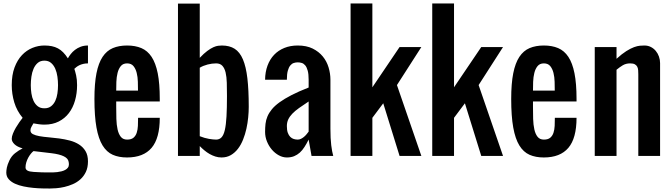

<svg xmlns="http://www.w3.org/2000/svg" viewBox="-20 -895 3855 1102"><path d="M484.9 -531.2Q470.2 -531.2 458 -528.3Q445.8 -525.4 436 -520.8Q426.3 -516.1 418.9 -510.5Q411.6 -504.9 406.7 -500Q411.6 -485.8 417 -462.2Q422.4 -438.5 422.4 -406.2Q422.4 -359.4 410.6 -318.1Q398.9 -276.9 375.5 -246.1Q352.1 -215.3 316.9 -197.5Q281.7 -179.7 234.9 -179.7Q231 -179.7 225.6 -179.9Q220.2 -180.2 214.6 -180.7Q209 -181.2 203.9 -181.9Q198.7 -182.6 195.3 -183.1L171.9 -187Q166.5 -177.2 160.6 -167.2Q154.8 -157.2 154.8 -147Q154.8 -132.3 168.9 -125Q183.1 -117.7 206.3 -113.5Q229.5 -109.4 259.3 -106.9Q289.1 -104.5 319.8 -100.3Q350.6 -96.2 380.4 -88.4Q410.2 -80.6 433.3 -65.9Q456.5 -51.3 470.7 -27.8Q484.9 -4.4 484.9 31.2Q484.9 66.4 472.9 91.6Q460.9 116.7 441.7 134Q422.4 151.4 398.2 161.9Q374 172.4 349.6 178Q325.2 183.6 303.2 185.3Q281.2 187 266.1 187Q249 187 223.6 186.5Q198.2 186 170.7 183.3Q143.1 180.7 115.5 175Q87.9 169.4 65.7 159.2Q43.5 148.9 29.8 133.3Q16.1 117.7 16.1 95.2Q16.1 83.5 19.3 66.9Q22.5 50.3 34.2 25.4Q45.9 0.5 66.2 -15.6Q86.4 -31.7 109.9 -43.5Q79.1 -51.8 63.2 -67.1Q47.4 -82.5 47.4 -98.1Q47.4 -111.3 54.2 -128.2Q61 -145 70.8 -161.9Q80.6 -178.7 91.3 -193.8Q102.1 -209 109.9 -218.8Q76.7 -258.3 62 -307.1Q47.4 -356 47.4 -406.2Q47.4 -464.8 63.5 -507.8Q79.6 -550.8 106 -578.6Q132.3 -606.4 166 -620.1Q199.7 -633.8 234.9 -633.8Q258.3 -633.8 277.3 -629.9Q296.4 -626 312.5 -617.4Q328.6 -608.9 342.5 -594.7Q356.4 -580.6 369.6 -560.1Q376 -571.8 386 -584.7Q396 -597.7 410.2 -608.6Q424.3 -619.6 442.9 -626.7Q461.4 -633.8 484.9 -633.8ZM373.5 32.2Q367.2 -4.4 275.4 -15.6L172.4 -27.8Q165 -22.5 157 -12.5Q148.9 -2.4 142.1 10Q135.3 22.5 130.9 36.9Q126.5 51.3 126.5 65.9Q126.5 77.6 137.5 84Q148.4 90.3 173.3 91.8Q198.7 93.8 220.7 94.2Q242.7 94.7 266.1 94.7Q273.9 94.7 285.2 94.5Q296.4 94.2 308.6 92.8Q320.8 91.3 332.8 88.4Q344.7 85.4 354.2 80.3Q363.8 75.2 369.6 67.4Q375.5 59.6 375.5 48.3Q375.5 40 373.5 32.2ZM156.7 -406.2Q156.7 -382.8 160.2 -359.1Q163.6 -335.4 172.4 -316.4Q181.2 -297.4 196.3 -285.4Q211.4 -273.4 234.9 -273.4Q258.3 -273.4 273.4 -285.4Q288.6 -297.4 297.4 -316.4Q306.2 -335.4 309.6 -359.1Q313 -382.8 313 -406.2Q313 -429.7 309.6 -454.6Q306.2 -479.5 297.4 -500Q288.6 -520.5 273.4 -533.7Q258.3 -546.9 234.9 -546.9Q211.4 -546.9 196.3 -533.7Q181.2 -520.5 172.4 -500Q163.6 -479.5 160.2 -454.6Q156.7 -429.7 156.7 -406.2Z M709 8.8Q662.1 8.8 627.2 -6.6Q592.3 -22 568.8 -60.1Q545.4 -98.1 533.7 -163.1Q522 -228 522 -327.1Q522 -415.5 533.7 -474.4Q545.4 -533.2 568.8 -568.6Q592.3 -604 627.4 -618.9Q662.6 -633.8 709.5 -633.8Q756.3 -633.8 791.5 -618.9Q826.7 -604 850.1 -568.6Q873.5 -533.2 885.3 -474.4Q897 -415.5 897 -327.1V-312.5H647V-281.2Q647 -246.1 647.9 -212.4Q648.9 -178.7 654.8 -152.3Q660.6 -126 673.3 -109.9Q686 -93.8 709.5 -93.8Q733.4 -93.8 746.1 -104.5Q758.8 -115.2 764.6 -132.8Q770.5 -150.4 771.5 -172.9Q772.5 -195.3 772.5 -218.8H897Q897 -101.6 850.1 -46.4Q803.2 8.8 709 8.8ZM709.5 -531.2Q686 -531.2 673.3 -515.6Q660.6 -500 654.8 -476.6Q648.9 -453.1 647.9 -425.8Q647 -398.4 647 -375H772Q772 -398.4 771.2 -425.8Q770.5 -453.1 764.6 -476.6Q758.8 -500 746.1 -515.6Q733.4 -531.2 709.5 -531.2Z M1126.5 -113.3Q1154.3 -102.1 1179.7 -97.9Q1205.1 -93.8 1220.2 -93.8Q1239.3 -93.8 1251.5 -106.7Q1263.7 -119.6 1270.5 -149.2Q1277.3 -178.7 1280 -226.6Q1282.7 -274.4 1282.7 -344.2Q1282.7 -385.3 1281.7 -419.7Q1280.8 -454.1 1274.9 -478.8Q1269 -503.4 1256.3 -517.3Q1243.7 -531.2 1220.2 -531.2Q1196.8 -531.2 1171.4 -524.7Q1146 -518.1 1126.5 -506.3ZM1126.5 -563Q1150.4 -588.4 1169.9 -602.8Q1189.5 -617.2 1204.8 -624Q1220.2 -630.9 1232.2 -632.3Q1244.1 -633.8 1253.4 -633.8Q1297.4 -633.8 1326.9 -615Q1356.4 -596.2 1374.3 -554.2Q1392.1 -512.2 1399.9 -445.3Q1407.7 -378.4 1407.7 -281.7Q1407.7 -253.4 1404.5 -220.9Q1401.4 -188.5 1394.3 -156.2Q1387.2 -124 1375.2 -94Q1363.3 -64 1345.9 -41.3Q1328.6 -18.6 1305.2 -4.9Q1281.7 8.8 1251.5 8.8Q1233.4 8.8 1216.3 3.4Q1199.2 -2 1183.3 -11Q1167.5 -20 1153.1 -32Q1138.7 -43.9 1126.5 -56.6V0H1001.5V-874.5H1126.5Z M1626.5 8.8Q1603 8.8 1580.6 -3.4Q1558.1 -15.6 1540.5 -36.1Q1522.9 -56.6 1512.2 -83Q1501.5 -109.4 1501.5 -138.2Q1501.5 -162.1 1503.9 -184.1Q1506.3 -206.1 1515.1 -226.8Q1523.9 -247.6 1540.3 -267.6Q1556.6 -287.6 1584.5 -307.9Q1612.3 -328.1 1653.1 -349.1Q1693.8 -370.1 1751.5 -392.6V-437.5Q1751.5 -469.7 1746.1 -489.5Q1740.7 -509.3 1731.9 -519.8Q1723.1 -530.3 1711.9 -533.7Q1700.7 -537.1 1689 -537.1Q1677.2 -537.1 1666 -533.4Q1654.8 -529.8 1646 -519Q1637.2 -508.3 1631.8 -488.8Q1626.5 -469.2 1626.5 -437.5H1501.5Q1502 -481.9 1515.4 -518.3Q1528.8 -554.7 1553.2 -580.3Q1577.6 -606 1612.1 -619.9Q1646.5 -633.8 1689 -633.8Q1739.3 -633.8 1774.7 -616.2Q1810.1 -598.6 1832.8 -570.8Q1855.5 -543 1866 -507.8Q1876.5 -472.7 1876.5 -437.5V-156.2Q1876.5 -99.1 1881.1 -61.8Q1885.7 -24.4 1892.6 0H1768.1L1751.5 -93.8Q1739.7 -70.3 1727.5 -51.3Q1715.3 -32.2 1700.7 -19Q1686 -5.9 1668 1.5Q1649.9 8.8 1626.5 8.8ZM1626.5 -171.4Q1626.5 -147.9 1631.8 -133.1Q1637.2 -118.2 1646 -109.4Q1654.8 -100.6 1666 -97.2Q1677.2 -93.8 1689 -93.8Q1698.2 -93.8 1707.3 -98.1Q1716.3 -102.5 1724.4 -109.1Q1732.4 -115.7 1739.3 -124Q1746.1 -132.3 1751.5 -139.6V-312.5Q1719.7 -291.5 1696.3 -274.9Q1672.9 -258.3 1657.5 -242.2Q1642.1 -226.1 1634.3 -209.2Q1626.5 -192.4 1626.5 -171.4Z M2117.2 -875V-394L2273.4 -625H2398.4L2258.3 -406.7L2398.4 0H2273.4L2179.7 -302.2L2117.2 -218.8V0H1992.2V-875Z M2585.9 -875V-394L2742.2 -625H2867.2L2727.1 -406.7L2867.2 0H2742.2L2648.4 -302.2L2585.9 -218.8V0H2460.9V-875Z M3101.1 8.8Q3054.2 8.8 3019.3 -6.6Q2984.4 -22 2960.9 -60.1Q2937.5 -98.1 2925.8 -163.1Q2914.1 -228 2914.1 -327.1Q2914.1 -415.5 2925.8 -474.4Q2937.5 -533.2 2960.9 -568.6Q2984.4 -604 3019.5 -618.9Q3054.7 -633.8 3101.6 -633.8Q3148.4 -633.8 3183.6 -618.9Q3218.8 -604 3242.2 -568.6Q3265.6 -533.2 3277.3 -474.4Q3289.1 -415.5 3289.1 -327.1V-312.5H3039.1V-281.2Q3039.1 -246.1 3040 -212.4Q3041 -178.7 3046.9 -152.3Q3052.7 -126 3065.4 -109.9Q3078.1 -93.8 3101.6 -93.8Q3125.5 -93.8 3138.2 -104.5Q3150.9 -115.2 3156.7 -132.8Q3162.6 -150.4 3163.6 -172.9Q3164.6 -195.3 3164.6 -218.8H3289.1Q3289.1 -101.6 3242.2 -46.4Q3195.3 8.8 3101.1 8.8ZM3101.6 -531.2Q3078.1 -531.2 3065.4 -515.6Q3052.7 -500 3046.9 -476.6Q3041 -453.1 3040 -425.8Q3039.1 -398.4 3039.1 -375H3164.1Q3164.1 -398.4 3163.3 -425.8Q3162.6 -453.1 3156.7 -476.6Q3150.9 -500 3138.2 -515.6Q3125.5 -531.2 3101.6 -531.2Z M3393.6 -625H3518.6V-557.6Q3549.8 -585.9 3574.7 -601.6Q3599.6 -617.2 3618.9 -624.3Q3638.2 -631.3 3652.8 -632.6Q3667.5 -633.8 3678.7 -633.8Q3699.2 -633.8 3715.8 -625.2Q3732.4 -616.7 3744.1 -602.5Q3755.9 -588.4 3762.2 -570.1Q3768.6 -551.8 3768.6 -532.7V0H3643.6V-468.8Q3643.6 -480.5 3642.8 -491.7Q3642.1 -502.9 3637.7 -511.7Q3633.3 -520.5 3623.8 -525.9Q3614.3 -531.2 3596.7 -531.2Q3572.8 -531.2 3554.4 -520.3Q3536.1 -509.3 3518.6 -494.6V0H3393.6Z"/></svg>

Font: tigers
Style: Regular
Weight: 400
Designer: vernon adams
Foundry: vernon adams
Version: Version 1.2